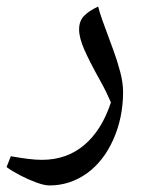

<svg xmlns="http://www.w3.org/2000/svg" viewBox="-40 -361 446 585"><path d="M111 204Q95 204 70.5 195Q46 186 21 173Q-4 160 -20 148L-7 115Q21 120 44.5 123Q68 126 88 126Q163 126 216.5 81Q270 36 298 -49Q291 -65 283.5 -80.5Q276 -96 267 -112Q233 -173 217 -209.5Q201 -246 201 -271Q201 -297 216 -312.5Q231 -328 259 -341Q263 -325 271 -302Q279 -279 288 -255.5Q297 -232 304 -212Q317 -177 326 -143Q335 -109 335 -81Q335 -3 305.5 63.5Q276 130 225 167Q173 204 111 204Z"/></svg>

Font: Noto Naskh Arabic
Style: Regular
Weight: 400
Designer: Monotype Design Team, David Williams, Mohamad Dakak and Nizar Qandah
Foundry: Monotype Imaging Inc.
Version: Version 2.013